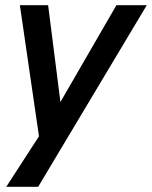

<svg xmlns="http://www.w3.org/2000/svg" viewBox="-20 -520 581 734"><path d="M211 -130 425 -500H541L126 194H4L129 1L56 -500H164Z"/></svg>

Font: CBA Beacon Sans Bold
Style: Italic
Weight: 700
Italic angle: -13°
Designer: Wei Huang
Foundry: Wei Huang
Version: Version 1.002